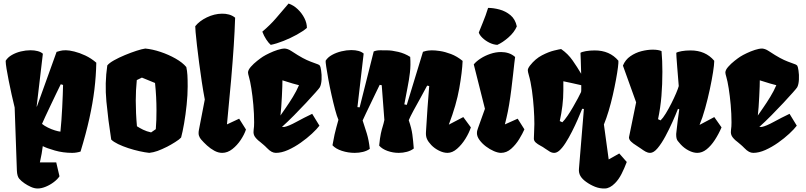

<svg xmlns="http://www.w3.org/2000/svg" viewBox="-20 -866 4616 1100"><path d="M195.8 213.9Q176.8 213.9 156.5 204.6Q136.2 195.3 120.1 184.1Q101.6 171.4 89.8 157.5Q78.1 143.6 76.7 110.8L64 -250Q55.2 -284.7 46.4 -325.2Q37.6 -365.7 29.8 -404.5Q22 -443.4 17.3 -472.7Q12.7 -502 12.7 -513.2V-518.1Q24.4 -537.6 47.9 -551Q71.3 -564.5 99.6 -571.3Q127.9 -578.1 154.3 -578.1Q177.2 -578.1 195.8 -573.2Q214.4 -568.4 225.6 -558.1L189.9 -255.9L191.4 -255.4L304.2 -568.8Q312.5 -570.8 324.5 -574.5Q336.4 -578.1 357.4 -578.1Q376 -578.1 405.8 -570.8Q435.5 -563.5 469 -547.9Q502.4 -532.2 531.7 -506.8Q530.3 -430.7 520.8 -352.3Q511.2 -273.9 491.9 -187Q472.7 -100.1 441.4 2.4Q430.2 5.9 418.2 7.8Q406.2 9.8 393.6 9.8Q341.3 9.8 294.2 -3.7Q247.1 -17.1 225.1 -28.8Q222.7 -8.3 218.5 15.1Q214.4 38.6 208.5 64.5H302.2L320.8 144Q309.6 161.1 288.3 177.2Q267.1 193.4 242.2 203.6Q217.3 213.9 195.8 213.9ZM326.2 -111.8Q329.1 -139.6 331.8 -175.8Q334.5 -211.9 336.4 -250.2Q338.4 -288.6 339.6 -322.5Q340.8 -356.4 341.3 -379.4L328.1 -383.3Q317.4 -361.8 301.8 -329.3Q286.1 -296.9 269.8 -262.2Q253.4 -227.5 240 -199Q226.6 -170.4 220.7 -156.2Q234.4 -145 254.6 -135Q274.9 -125 294.9 -118.9Q314.9 -112.8 326.2 -111.8Z M835 9.8Q810.5 7.3 778.8 0.2Q747.1 -6.8 715.1 -17.3Q683.1 -27.8 656.7 -40.5Q630.4 -53.2 617.2 -66.4Q599.6 -178.2 589.6 -284.2Q579.6 -390.1 594.7 -491.2Q605.5 -504.9 633.3 -520.5Q661.1 -536.1 695.8 -550.5Q730.5 -564.9 762.2 -575.2Q793.9 -585.4 812.5 -587.9Q853.5 -584 899.7 -568.6Q945.8 -553.2 985.8 -530.5Q1025.9 -507.8 1047.4 -481.9Q1052.2 -460 1053.7 -435.8Q1055.2 -411.6 1055.2 -370.6Q1055.2 -322.3 1049.3 -265.6Q1043.5 -209 1034.7 -158.7Q1025.9 -108.4 1017.6 -78.1Q1008.3 -67.4 983.4 -51.8Q958.5 -36.1 937.5 -25.4Q906.2 -9.8 882.6 -1.2Q858.9 7.3 835 9.8ZM845.7 -107.4 872.6 -126Q875 -152.8 875.7 -179.9Q876.5 -207 876.5 -234.4Q876.5 -271.5 874.5 -310.1Q872.6 -348.6 868.2 -390.6L793 -421.4L763.7 -407.2Q757.8 -348.6 757.8 -289.6Q757.8 -253.4 759.5 -216.6Q761.2 -179.7 764.6 -142.6Q779.8 -132.8 800 -122.8Q820.3 -112.8 845.7 -107.4Z M1252.9 9.8Q1230.5 9.8 1208 -2.4Q1185.5 -14.6 1166 -32.5Q1146.5 -50.3 1131.8 -67.4Q1124.5 -75.7 1120.1 -88.1Q1115.7 -100.6 1119.6 -121.6L1153.3 -295.9Q1144.5 -341.8 1136.2 -396.7Q1127.9 -451.7 1120.8 -506.1Q1113.8 -560.5 1108.4 -606.4Q1103 -652.3 1100.6 -681.9Q1098.1 -711.4 1098.6 -715.8Q1122.1 -745.6 1165 -766.4Q1208 -787.1 1251.5 -787.6Q1272.5 -788.1 1292 -782.7Q1311.5 -777.3 1327.1 -764.6Q1324.7 -687.5 1319.1 -602.5Q1313.5 -517.6 1304.2 -409.4Q1294.9 -301.3 1280.3 -153.3L1350.1 -186L1389.2 -124Q1379.9 -95.7 1359.4 -64.7Q1338.9 -33.7 1311.3 -12Q1283.7 9.8 1252.9 9.8Z M1560.5 9.8Q1548.3 9.8 1536.1 3.4Q1523.9 -2.9 1508.8 -18.6Q1503.9 -23.4 1499.3 -28.1Q1494.6 -32.7 1489.7 -36.6Q1479.5 -45.9 1471.2 -52.2Q1462.9 -58.6 1459 -62Q1439 -80.1 1434.8 -93.8Q1430.7 -107.4 1433.3 -123.5Q1436 -139.6 1436 -165Q1436 -213.4 1431.4 -265.4Q1426.8 -317.4 1419.9 -360.1Q1413.1 -402.8 1406.7 -423.8Q1400.9 -443.8 1400.9 -450.2Q1400.9 -464.8 1417 -483.2Q1433.1 -501.5 1453.6 -517.6Q1474.1 -533.7 1486.3 -541.5Q1501 -550.8 1523.7 -561.5Q1546.4 -572.3 1570.3 -580.1Q1594.2 -587.9 1611.8 -587.9Q1618.7 -587.4 1627.9 -584.5Q1637.2 -581.5 1649.9 -573.2Q1689 -547.4 1713.6 -534.2Q1738.3 -521 1758.3 -513.4Q1778.3 -505.9 1802.2 -497.1Q1809.6 -494.1 1813 -489.3Q1816.4 -484.4 1819.8 -461.9Q1823.7 -438 1822.3 -410.2Q1820.8 -382.3 1812.5 -366.2Q1809.6 -360.8 1787.8 -336.2Q1766.1 -311.5 1733.4 -276.6Q1700.7 -241.7 1664.3 -204.8Q1627.9 -168 1595.2 -138.7H1609.4Q1634.3 -143.6 1677.7 -167.5Q1721.2 -191.4 1768.6 -213.9L1810.1 -146Q1795.4 -126.5 1767.1 -100.1Q1738.8 -73.7 1703.1 -48.6Q1667.5 -23.4 1630.4 -6.8Q1593.3 9.8 1560.5 9.8ZM1586.4 -203.6Q1597.7 -220.2 1617.4 -248.5Q1637.2 -276.9 1658 -310.8Q1678.7 -344.7 1692.9 -377.9Q1666.5 -383.8 1598.1 -405.8Q1598.1 -395.5 1597.4 -370.4Q1596.7 -345.2 1595 -313.7Q1593.3 -282.2 1591.3 -252.9Q1589.4 -223.6 1586.9 -205.1Q1586.9 -204.6 1586.7 -204.3Q1586.4 -204.1 1586.4 -203.6ZM1531.2 -608.9Q1519.5 -618.7 1505.6 -639.6Q1491.7 -660.6 1482.9 -684.6Q1528.8 -723.6 1560.8 -761Q1592.8 -798.3 1633.3 -845.7Q1662.1 -835.9 1685.8 -813.2Q1709.5 -790.5 1723.9 -762.2Q1738.3 -733.9 1738.3 -706.1Q1716.8 -687.5 1680.7 -667.5Q1644.5 -647.5 1604.5 -631.6Q1564.5 -615.7 1531.2 -608.9Z M2012.2 9.8Q1974.6 9.8 1939 -1.7Q1903.3 -13.2 1884.8 -33.7Q1892.1 -73.2 1896.7 -95Q1901.4 -116.7 1906.5 -134.5Q1911.6 -152.3 1918.9 -179.7Q1910.2 -199.2 1899.9 -237.8Q1889.6 -276.4 1879.4 -322Q1869.1 -367.7 1861.3 -410.6Q1853.5 -453.6 1849.1 -483.2Q1844.7 -512.7 1845.7 -518.1Q1857.4 -537.6 1882.1 -551.3Q1906.7 -564.9 1936.3 -572Q1965.8 -579.1 1992.2 -579.1Q2040.5 -579.1 2063.5 -559.1L2027.8 -252.4L2040.5 -251L2121.1 -571.3Q2138.2 -578.1 2157.2 -577.9Q2176.3 -577.6 2197.3 -577.6Q2224.6 -577.6 2261.7 -568.8Q2298.8 -560.1 2330.1 -540Q2333.5 -493.2 2328.6 -450.7Q2323.7 -408.2 2314.7 -364Q2305.7 -319.8 2296.4 -268.1L2310.5 -265.1L2403.3 -569.3Q2411.1 -571.8 2421.9 -574.5Q2432.6 -577.1 2453.6 -577.6Q2471.2 -578.1 2500.5 -573.7Q2529.8 -569.3 2564 -556.4Q2598.1 -543.5 2630.4 -517.1Q2627.9 -454.6 2611.3 -360.1Q2594.7 -265.6 2551.3 -151.9L2634.3 -195.3L2677.7 -136.2Q2667.5 -105 2646.5 -71Q2625.5 -37.1 2598.6 -13.7Q2571.8 9.8 2543.5 9.8Q2520.5 9.8 2494.6 -3.2Q2468.8 -16.1 2450.7 -35.2Q2433.6 -53.2 2426.3 -69.6Q2418.9 -85.9 2420.4 -109.4Q2424.3 -180.2 2429.2 -246.3Q2434.1 -312.5 2439 -373L2427.2 -375.5Q2410.6 -343.3 2388.9 -304.7Q2367.2 -266.1 2348.6 -231.7Q2330.1 -197.3 2321.8 -177.2Q2337.9 -130.4 2342.5 -95.2Q2347.2 -60.1 2350.6 -15.1Q2334 -2.4 2311.3 3.7Q2288.6 9.8 2264.6 9.8Q2231.4 9.8 2200.4 -1.2Q2169.4 -12.2 2152.3 -31.7Q2156.7 -76.7 2162.1 -101.3Q2167.5 -126 2172.9 -142.6Q2178.2 -159.2 2182.1 -178.7L2167 -377.9L2155.3 -379.9Q2145.5 -359.9 2131.8 -331.5Q2118.2 -303.2 2103.8 -273.2Q2089.4 -243.2 2076.9 -217.3Q2064.5 -191.4 2057.6 -175.8Q2069.8 -140.1 2081.5 -101.3Q2093.3 -62.5 2098.6 -13.2Q2082.5 -1.5 2059.6 4.2Q2036.6 9.8 2012.2 9.8Z M2850.1 9.8Q2833 9.8 2809.6 -0.2Q2786.1 -10.3 2763.9 -27.1Q2741.7 -43.9 2727.1 -64Q2712.4 -84 2712.4 -103.5Q2712.4 -110.4 2713.4 -115.2Q2714.4 -120.1 2718.5 -131.8Q2722.7 -143.6 2731.9 -169.2Q2741.2 -194.8 2758.3 -242.7L2694.3 -497.1Q2709 -515.1 2734.1 -531.2Q2759.3 -547.4 2789.8 -557.6Q2820.3 -567.9 2850.6 -567.9Q2873 -567.9 2893.6 -561.3Q2914.1 -554.7 2931.2 -539.6Q2929.7 -532.2 2926.8 -504.9Q2923.8 -477.5 2919.4 -438Q2915 -398.4 2909.4 -353.5Q2903.8 -308.6 2896.7 -266.1Q2889.6 -223.6 2881.8 -191.4L2872.6 -153.3L2945.8 -186L2984.4 -125Q2974.1 -101.1 2954.8 -69.3Q2935.5 -37.6 2908.9 -13.9Q2882.3 9.8 2850.1 9.8ZM2829.1 -608.9Q2805.7 -610.4 2783 -621.8Q2760.3 -633.3 2743.9 -649.2Q2727.5 -665 2723.1 -679.7Q2737.3 -714.4 2746.1 -736.6Q2754.9 -758.8 2762 -777.6Q2769 -796.4 2776.4 -820.8Q2806.6 -820.8 2841.6 -811.5Q2876.5 -802.2 2904.3 -779.3Q2932.1 -756.3 2940.9 -714.8Q2926.8 -681.2 2893.1 -651.6Q2859.4 -622.1 2829.1 -608.9Z M3445.8 213.9Q3416.5 214.8 3389.4 204.1Q3362.3 193.4 3337.9 175.8Q3315.9 160.2 3305.4 142.3Q3294.9 124.5 3296.9 101.6L3325.2 -241.7L3315.4 -242.7Q3305.2 -216.8 3290 -182.1Q3274.9 -147.5 3256.8 -111.8Q3238.8 -76.2 3220 -46.9Q3201.2 -17.6 3183.6 -2.4Q3169.4 9.3 3156.2 9.8Q3143.1 10.3 3129.9 2.7Q3116.7 -4.9 3102.5 -15.1Q3090.8 -23.9 3075.7 -31.7Q3060.5 -39.6 3049.6 -49.3Q3038.6 -59.1 3038.6 -71.8Q3038.6 -82 3040 -109.4Q3041.5 -136.7 3041.5 -156.2Q3041.5 -194.8 3038.1 -245.8Q3034.7 -296.9 3027.6 -347.9Q3020.5 -398.9 3009.3 -437Q3003.9 -455.1 3003.9 -463.9Q3003.9 -474.1 3016.6 -490.7Q3046.9 -529.3 3085 -549.1Q3123 -568.8 3154.3 -576.4Q3185.5 -584 3194.8 -585Q3233.9 -558.1 3260.7 -519.5Q3287.6 -481 3309.6 -443.4Q3309.1 -486.8 3307.4 -519.3Q3305.7 -551.8 3305.7 -563.5Q3313.5 -568.8 3336.4 -573Q3359.4 -577.1 3387.7 -577.1Q3473.1 -577.1 3522.9 -518.1Q3523.9 -508.8 3520.3 -479.5Q3516.6 -450.2 3509 -409.2Q3501.5 -368.2 3491 -321.8Q3480.5 -275.4 3467.3 -231.4Q3454.1 -187.5 3439.9 -152.8L3467.3 47.4L3527.8 13.2L3570.8 62Q3557.1 98.6 3540.8 130.6Q3524.4 162.6 3503.4 183.6Q3474.6 212.9 3445.8 213.9ZM3201.7 -165.5Q3215.3 -178.7 3231.4 -202.4Q3247.6 -226.1 3262.9 -252.7Q3278.3 -279.3 3290.8 -302.7Q3303.2 -326.2 3309.1 -338.9Q3310.1 -348.6 3310.1 -349.1Q3310.1 -349.6 3310.1 -353.5Q3310.1 -357.4 3310.1 -377.9Q3280.8 -385.3 3255.9 -390.1Q3231 -395 3207.5 -400.4V-348.1Q3207.5 -303.7 3202.1 -260.3Q3196.8 -216.8 3187 -172.4Z M3705.1 9.8Q3691.4 9.8 3678.7 2.7Q3666 -4.4 3651.4 -15.1Q3639.6 -23.9 3623.5 -33.7Q3607.4 -43.5 3595.5 -54.9Q3583.5 -66.4 3583.5 -79.1L3624.5 -279.8L3548.8 -490.2Q3562.5 -523.9 3591.6 -543.9Q3620.6 -564 3655 -572.8Q3689.5 -581.5 3719.2 -581.5Q3752.4 -581.5 3770 -573.2Q3772.5 -546.4 3773.7 -516.4Q3774.9 -486.3 3774.9 -454.6Q3774.9 -382.8 3769.5 -316.4Q3764.2 -250 3750 -183.1L3764.6 -176.3Q3778.3 -189.5 3794.7 -216.3Q3811 -243.2 3826.7 -274.2Q3842.3 -305.2 3853.8 -332.3Q3865.2 -359.4 3868.7 -373Q3862.8 -442.9 3859.9 -481.4Q3856.9 -520 3855.7 -537.8Q3854.5 -555.7 3854.5 -563.5Q3862.3 -568.8 3885.3 -573Q3908.2 -577.1 3936.5 -577.1Q4022 -577.1 4071.8 -518.1V-512.7Q4071.8 -495.6 4065.2 -452.9Q4058.6 -410.2 4046.9 -355.2Q4035.2 -300.3 4020 -245.8Q4004.9 -191.4 3987.8 -150.4L4072.3 -195.3L4113.8 -136.2Q4097.2 -97.7 4075.4 -64.2Q4053.7 -30.8 4028.3 -10.5Q4002.9 9.8 3974.6 9.8Q3951.7 9.8 3925.5 -3.7Q3899.4 -17.1 3879.4 -39.1Q3871.6 -47.9 3862.8 -58.8Q3854 -69.8 3854 -94.2Q3854 -97.7 3854.2 -101.1Q3854.5 -104.5 3855 -107.9Q3858.9 -145 3862.8 -175.8Q3866.7 -206.5 3871.6 -239.3L3864.3 -242.7Q3852.1 -210.9 3833 -168.2Q3814 -125.5 3792 -84.7Q3770 -43.9 3747.6 -17.1Q3725.1 9.8 3705.1 9.8Z M4295.4 9.8Q4283.2 9.8 4271 3.4Q4258.8 -2.9 4243.7 -18.6Q4238.8 -23.4 4234.1 -28.1Q4229.5 -32.7 4224.6 -36.6Q4214.4 -45.9 4206.1 -52.2Q4197.8 -58.6 4193.8 -62Q4173.8 -80.1 4169.7 -93.8Q4165.5 -107.4 4168.2 -123.5Q4170.9 -139.6 4170.9 -165Q4170.9 -213.4 4166.3 -265.4Q4161.6 -317.4 4154.8 -360.1Q4147.9 -402.8 4141.6 -423.8Q4135.7 -443.8 4135.7 -450.2Q4135.7 -464.8 4151.9 -483.2Q4168 -501.5 4188.5 -517.6Q4209 -533.7 4221.2 -541.5Q4235.8 -550.8 4258.5 -561.5Q4281.2 -572.3 4305.2 -580.1Q4329.1 -587.9 4346.7 -587.9Q4353.5 -587.4 4362.8 -584.5Q4372.1 -581.5 4384.8 -573.2Q4423.8 -547.4 4448.5 -534.2Q4473.1 -521 4493.2 -513.4Q4513.2 -505.9 4537.1 -497.1Q4544.4 -494.1 4547.9 -489.3Q4551.3 -484.4 4554.7 -461.9Q4558.6 -438 4557.1 -410.2Q4555.7 -382.3 4547.4 -366.2Q4544.4 -360.8 4522.7 -336.2Q4501 -311.5 4468.3 -276.6Q4435.5 -241.7 4399.2 -204.8Q4362.8 -168 4330.1 -138.7H4344.2Q4369.1 -143.6 4412.6 -167.5Q4456.1 -191.4 4503.4 -213.9L4544.9 -146Q4530.3 -126.5 4502 -100.1Q4473.6 -73.7 4438 -48.6Q4402.3 -23.4 4365.2 -6.8Q4328.1 9.8 4295.4 9.8ZM4321.3 -203.6Q4332.5 -220.2 4352.3 -248.5Q4372.1 -276.9 4392.8 -310.8Q4413.6 -344.7 4427.7 -377.9Q4401.4 -383.8 4333 -405.8Q4333 -395.5 4332.3 -370.4Q4331.5 -345.2 4329.8 -313.7Q4328.1 -282.2 4326.2 -252.9Q4324.2 -223.6 4321.8 -205.1Q4321.8 -204.6 4321.5 -204.3Q4321.3 -204.1 4321.3 -203.6Z"/></svg>

Font: Fruktur
Style: Regular
Weight: 400
Designer: Viktoriya Grabowska, Eben Sorkin
Foundry: Viktoriya Grabowska
Version: Version 1.008; ttfautohint (v1.8.4.7-5d5b)